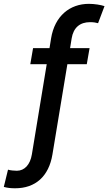

<svg xmlns="http://www.w3.org/2000/svg" viewBox="-76 -780 567 1004"><path d="M392.4 -528.4H290.5L298.7 -579.2C307.9 -635.7 342 -664.1 394.9 -664.1C414.1 -664.1 426.8 -661.6 436.8 -658.7L470.5 -747.9C451.3 -754.6 417.3 -759.9 388.8 -759.9C289.4 -759.9 210.2 -696.7 191.1 -579.2L182.9 -528.4H96.9L82.4 -444.2H168.3L90.6 27.7C82 80.6 52.6 112.9 12.1 112.9C2.5 112.9 -23.8 111.2 -34.1 107.2L-56.1 197.4C-35.2 203.1 -17.8 204.5 3.6 204.5C109 204.5 179.3 142.4 198.2 27.7L276.3 -444.2H377.8Z"/></svg>

Font: Margiela Sans Medium
Style: Italic
Weight: 500
Italic angle: -9.39999°
Designer: Stefan Endress, Andreas Faust
Version: Version 1.100;FEAKit 1.0